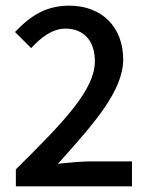

<svg xmlns="http://www.w3.org/2000/svg" viewBox="-20 -663 533 678"><path d="M446 -5V-93H297C268 -93 228 -89 197 -86L184 -85L193 -94C312 -227 415 -343 415 -453C415 -568 339 -643 225 -643C145 -643 90 -610 33 -550L90 -493C123 -529 164 -562 211 -562C278 -562 315 -516 315 -447C315 -347 209 -236 36 -65V-5Z"/></svg>

Font: Falling Sky
Style: Light
Weight: 400
Designer: Paul D. Hunt
Foundry: Adobe Systems Incorporated
Version: Version 1.02